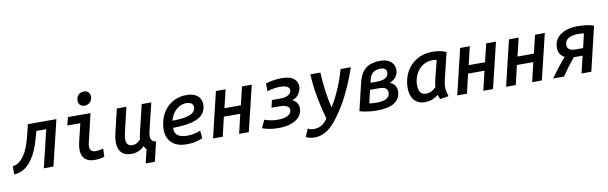

<svg xmlns="http://www.w3.org/2000/svg" viewBox="-86 -1378 6861 2168"><g transform="rotate(-10 3345.0 -294.0)"><path d="M-30 11 -29 -83Q20 -92 49.5 -116.5Q79 -141 101 -173Q128 -211 148 -261.5Q168 -312 182.5 -367.5Q197 -423 209 -472L221 -522H548L422 0H312L415 -430H301L295 -403Q282 -355 266 -304Q250 -253 229.5 -206.5Q209 -160 182 -122Q159 -87 128.5 -58Q98 -29 59 -11Q20 7 -30 11Z M896 7Q842 7 808.5 -11.5Q775 -30 760 -62.5Q745 -95 745 -138Q745 -160 748.5 -183Q752 -206 758 -231L806 -430H657L680 -522H939L868 -220Q862 -202 859 -185Q856 -168 856 -154Q856 -125 872 -107Q888 -89 926 -89Q945 -89 966.5 -92.5Q988 -96 1010 -102L1007 -10Q986 -3 959 2Q932 7 896 7ZM889 -616Q860 -616 839.5 -634Q819 -652 819 -686Q819 -728 845.5 -752Q872 -776 905 -776Q935 -776 956 -758Q977 -740 977 -705Q977 -665 950 -640.5Q923 -616 889 -616Z M1454 146 1492 -12Q1484 -17 1477.5 -27Q1471 -37 1466 -52Q1453 -37 1431.5 -22.5Q1410 -8 1382 2Q1354 12 1320 12Q1262 12 1227.5 -9Q1193 -30 1178 -66.5Q1163 -103 1163 -149Q1163 -176 1167 -203.5Q1171 -231 1178 -259L1241 -522H1351L1292 -275Q1286 -247 1279.5 -217.5Q1273 -188 1273 -161Q1273 -140 1279.5 -122Q1286 -104 1301.5 -94Q1317 -84 1344 -84Q1376 -84 1399 -99Q1422 -114 1439 -136Q1441 -154 1443.5 -170.5Q1446 -187 1450 -206L1526 -522H1636L1560 -208Q1555 -189 1552.5 -168Q1550 -147 1553.5 -128Q1557 -109 1571 -95.5Q1585 -82 1612 -78L1559 146Z M1945 13Q1867 13 1817 -15Q1767 -43 1743.5 -89Q1720 -135 1720 -191Q1720 -260 1741.5 -322Q1763 -384 1805 -432Q1847 -480 1906 -507.5Q1965 -535 2041 -535Q2096 -535 2134 -517.5Q2172 -500 2191 -469.5Q2210 -439 2210 -400Q2210 -348 2189 -312Q2168 -276 2131 -254Q2094 -232 2045.5 -219.5Q1997 -207 1941.5 -202Q1886 -197 1829 -196Q1826 -157 1842 -131.5Q1858 -106 1891 -93.5Q1924 -81 1973 -81Q2004 -81 2035 -86.5Q2066 -92 2090 -99.5Q2114 -107 2124 -113L2133 -24Q2110 -12 2061.5 0.5Q2013 13 1945 13ZM1835 -277Q1905 -277 1955 -284Q2005 -291 2038 -305Q2071 -319 2086.5 -339.5Q2102 -360 2102 -388Q2102 -403 2094.5 -415.5Q2087 -428 2070 -436.5Q2053 -445 2023 -445Q1979 -445 1941 -423.5Q1903 -402 1875.5 -364Q1848 -326 1835 -277Z M2252 0 2377 -522H2488L2438 -314H2626L2676 -522H2788L2662 0H2551L2603 -221H2415L2363 0Z M2998 13Q2950 13 2902 5Q2854 -3 2816 -18L2858 -108Q2878 -100 2919 -90.5Q2960 -81 3014 -81Q3059 -81 3093 -91Q3127 -101 3147 -120Q3167 -139 3167 -165Q3167 -196 3137 -211.5Q3107 -227 3057 -227H2962L2982 -312H3082Q3141 -312 3173 -334Q3205 -356 3205 -386Q3205 -414 3177 -428.5Q3149 -443 3098 -443Q3071 -443 3043.5 -439.5Q3016 -436 2992 -430.5Q2968 -425 2950 -417L2948 -508Q2990 -521 3037.5 -528.5Q3085 -536 3130 -536Q3199 -536 3238.5 -518.5Q3278 -501 3295.5 -472Q3313 -443 3313 -409Q3313 -386 3303 -358.5Q3293 -331 3270.5 -307Q3248 -283 3209 -269Q3245 -252 3261 -226.5Q3277 -201 3277 -166Q3277 -128 3259.5 -95.5Q3242 -63 3207 -38.5Q3172 -14 3119.5 -0.5Q3067 13 2998 13Z M3382 188Q3352 188 3327 181.5Q3302 175 3286 165L3324 75Q3336 83 3353 88Q3370 93 3392 93Q3443 93 3480.5 71Q3518 49 3551 0Q3518 -116 3492.5 -247Q3467 -378 3460 -522H3575Q3577 -466 3584 -394.5Q3591 -323 3603 -250Q3615 -177 3630 -113Q3664 -165 3691 -220Q3718 -275 3740.5 -329.5Q3763 -384 3779.5 -433.5Q3796 -483 3807 -522H3924Q3906 -468 3882.5 -408Q3859 -348 3830 -284.5Q3801 -221 3767 -158.5Q3733 -96 3692 -37Q3663 7 3631 47Q3599 87 3562 119Q3525 151 3480.5 169.5Q3436 188 3382 188Z M4132 11Q4082 11 4031 4.5Q3980 -2 3933 -16L4008 -330Q4028 -413 4065 -457.5Q4102 -502 4152 -519Q4202 -536 4260 -536Q4341 -536 4383 -499Q4425 -462 4425 -408Q4425 -356 4397.5 -322.5Q4370 -289 4326 -271Q4362 -259 4382 -231Q4402 -203 4402 -167Q4402 -122 4384 -89Q4366 -56 4332 -33.5Q4298 -11 4247.5 0Q4197 11 4132 11ZM4147 -77Q4185 -77 4218.5 -85Q4252 -93 4273 -113Q4294 -133 4294 -170Q4294 -204 4268.5 -218.5Q4243 -233 4191 -233H4093L4058 -83Q4074 -81 4097 -79Q4120 -77 4147 -77ZM4112 -310H4184Q4227 -310 4257 -319Q4287 -328 4303 -347Q4319 -366 4319 -394Q4319 -419 4301.5 -433.5Q4284 -448 4249 -448Q4217 -448 4189.5 -437Q4162 -426 4143 -399.5Q4124 -373 4116 -325Z M4679 12Q4625 11 4588.5 -12.5Q4552 -36 4533.5 -79Q4515 -122 4515 -182Q4515 -252 4538.5 -316Q4562 -380 4607 -429Q4652 -478 4717 -506Q4782 -534 4863 -534Q4886 -534 4913 -531Q4940 -528 4967.5 -521Q4995 -514 5018 -503L4945 -201Q4940 -179 4936.5 -159Q4933 -139 4933 -117Q4933 -89 4938.5 -63Q4944 -37 4953 -8L4855 7Q4850 -3 4844.5 -18Q4839 -33 4836 -44Q4814 -26 4775 -7Q4736 12 4679 12ZM4711 -81Q4749 -81 4777.5 -97.5Q4806 -114 4825 -136Q4827 -153 4829.5 -171Q4832 -189 4836 -208L4893 -435Q4884 -437 4869.5 -438.5Q4855 -440 4845 -440Q4795 -440 4754.5 -420Q4714 -400 4685 -365Q4656 -330 4640.5 -285.5Q4625 -241 4625 -192Q4625 -156 4633.5 -131.5Q4642 -107 4661.5 -94Q4681 -81 4711 -81Z M5052 0 5177 -522H5288L5238 -314H5426L5476 -522H5588L5462 0H5351L5403 -221H5215L5163 0Z M5612 0 5737 -522H5848L5798 -314H5986L6036 -522H6148L6022 0H5911L5963 -221H5775L5723 0Z M6151 0Q6194 -59 6237.5 -115.5Q6281 -172 6322 -218Q6288 -235 6270.5 -264Q6253 -293 6253 -330Q6253 -385 6275 -423.5Q6297 -462 6336 -486.5Q6375 -511 6423 -522.5Q6471 -534 6523 -534Q6556 -534 6590 -531Q6624 -528 6655 -522Q6686 -516 6710 -507L6589 0H6477L6524 -196H6460Q6450 -196 6440.5 -196Q6431 -196 6423 -197Q6385 -151 6347.5 -100.5Q6310 -50 6276 0ZM6461 -279H6544L6582 -441Q6571 -442 6554 -444Q6537 -446 6511 -446Q6474 -446 6440 -436.5Q6406 -427 6384.5 -404.5Q6363 -382 6363 -344Q6363 -321 6375.5 -306Q6388 -291 6410.5 -285Q6433 -279 6461 -279Z"/></g></svg>

Font: Ubuntu Sans Mono Medium
Style: Italic
Weight: 500
Italic angle: -13.5°
Monospace: yes
Designer: Dalton Maag Ltd
Foundry: Dalton Maag Ltd
Version: Version 1.006